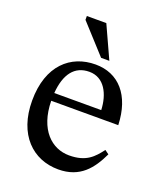

<svg xmlns="http://www.w3.org/2000/svg" viewBox="-129 -758 721 853"><g transform="rotate(20 232.0 -332.0)"><path d="M247 10C350 10 398 -53 434 -129L415 -143C383 -101 352 -65 271 -65C189 -65 116 -130 114 -266H431C426 -406 354 -485 245 -485C128 -485 34 -405 34 -238C34 -77 127 10 247 10ZM115 -303C122 -394 160 -445 230 -445C301 -445 334 -377 337 -303ZM296 -521 226 -674H134V-656L257 -521Z"/></g></svg>

Font: STIX Two Text
Style: Regular
Weight: 400
Designer: Ross Mills, John Hudson & Paul Hanslow, Tiro Typeworks Ltd; with prior portions MicroPress Inc., and Coen Hoffman.
Foundry: Tiro Typeworks Ltd
Version: Version 2.13 b171